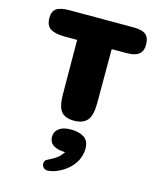

<svg xmlns="http://www.w3.org/2000/svg" viewBox="-147 -787 1031 1246"><g transform="rotate(15 368.5 -164.0)"><path d="M492 -150Q492 -66 463.5 -33Q435 0 375 0Q316 0 289.5 -31.5Q263 -63 262 -143L260 -512H175Q112 -512 80.5 -532Q49 -552 49 -603Q49 -649 76 -667Q103 -685 166 -685H594Q650 -685 675 -665Q700 -645 700 -596Q700 -563 685.5 -544.5Q671 -526 647 -519Q623 -512 585 -512H492ZM265 136Q265 102 293 81Q321 60 373 60Q427 60 461 82Q495 104 495 156Q495 183 487 208.5Q479 234 465.5 254Q452 274 434.5 291Q417 308 398 320Q379 332 360 340.5Q341 349 324 353Q307 357 294 357Q276 357 265.5 346.5Q255 336 255 320Q255 299 270 292Q315 270 335.5 254Q356 238 373 212Q326 212 295.5 194Q265 176 265 136Z"/></g></svg>

Font: Coiny 2.0
Style: Regular
Weight: 400
Version: Version 1.001 July 11, 2018